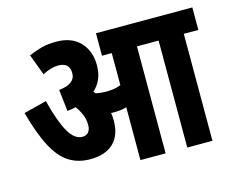

<svg xmlns="http://www.w3.org/2000/svg" viewBox="-91 -762 1078 891"><g transform="rotate(-15 448.0 -316.0)"><path d="M408 -209Q408 -139 369 -101.5Q330 -64 257 -64Q200 -64 156.5 -91Q113 -118 79.5 -181Q46 -244 17 -350L127 -378Q153 -275 182 -224.5Q211 -174 248 -174Q268 -174 278 -186.5Q288 -199 288 -219Q288 -248 278 -271.5Q268 -295 253 -315Q233 -310 212 -308L200 -412Q279 -420 279 -472Q279 -523 224 -523Q208 -523 188.5 -517.5Q169 -512 149 -501L111 -602Q143 -616 173.5 -624Q204 -632 244 -632Q318 -632 358.5 -589Q399 -546 399 -478Q399 -440 386.5 -411.5Q374 -383 351 -363Q356 -358 360 -353Q383 -348 408 -348Q428 -348 445 -350.5Q462 -353 480 -360V-514H433V-622H896V-514H826V0H705V-514H601V0H480V-254Q465 -249 449.5 -247.5Q434 -246 419 -246Q412 -246 405 -246Q408 -228 408 -209Z"/></g></svg>

Font: Noto Sans Devanagari UI ExtraCondensed
Style: Bold
Weight: 700
Width: 2
Designer: Jelle Bosma - Monotype Design Team
Foundry: Monotype Imaging Inc.
Version: Version 2.004